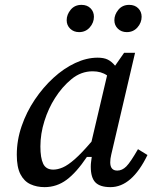

<svg xmlns="http://www.w3.org/2000/svg" viewBox="-20 -757 626 789"><path d="M146 -155Q146 -108 157.5 -84Q169 -60 199 -60Q217 -60 238 -69Q259 -78 287.5 -103Q316 -128 356 -175L420 -447Q396 -464 361 -464Q313 -464 274 -432Q235 -400 206 -354Q179 -312 162.5 -259.5Q146 -207 146 -155ZM434 12Q391 12 372 -7.5Q353 -27 353 -72Q353 -83 354.5 -93Q356 -103 357 -112H337Q294 -48 253.5 -18Q213 12 163 12Q131 12 105 0Q79 -12 64 -41Q49 -70 49 -121Q49 -181 69 -239Q89 -297 123 -347.5Q157 -398 199.5 -437Q242 -476 289 -498Q336 -520 381 -520Q407 -520 423 -512Q439 -504 453 -487L490 -540H535L448 -168Q441 -138 437 -121Q433 -104 433 -90Q433 -56 462 -56Q482 -56 499 -73Q516 -90 547 -144L586 -120Q522 12 434 12ZM305 -625Q283 -625 268.5 -639Q254 -653 254 -674Q254 -697 270.5 -717Q287 -737 315 -737Q338 -737 352 -723Q366 -709 366 -688Q366 -664 349 -644.5Q332 -625 305 -625ZM501 -625Q479 -625 464.5 -639Q450 -653 450 -674Q450 -697 466.5 -717Q483 -737 511 -737Q534 -737 548 -723Q562 -709 562 -688Q562 -664 545 -644.5Q528 -625 501 -625Z"/></svg>

Font: Source Serif 4 Caption
Style: Italic
Weight: 400
Italic angle: -12°
Designer: Frank Grießhammer
Foundry: Adobe Systems Incorporated
Version: Version 4.004;hotconv 1.0.117;makeotfexe 2.5.65602